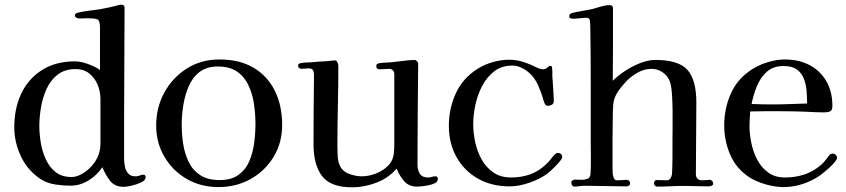

<svg xmlns="http://www.w3.org/2000/svg" viewBox="-20 -796 3615 820"><path d="M409 -373Q409 -405 397 -434Q385 -463 361.5 -482Q338 -501 303 -501Q257 -501 226.5 -477.5Q196 -454 179 -416.5Q162 -379 155 -337Q148 -295 148 -258Q148 -225 154 -187.5Q160 -150 175.5 -116Q191 -82 217.5 -61Q244 -40 286 -40Q306 -40 327.5 -52Q349 -64 363 -78Q385 -99 397 -125.5Q409 -152 409 -182ZM602 -39Q602 -26 583 -17Q564 -8 541.5 -3Q519 2 509 2Q470 2 450 -24Q430 -50 417 -82Q395 -48 358.5 -25.5Q322 -3 281 -3Q250 -3 216.5 -8Q183 -13 157 -29Q100 -65 70.5 -126Q41 -187 41 -253Q41 -333 71 -396.5Q101 -460 159.5 -497Q218 -534 301 -534Q324 -534 356 -522.5Q388 -511 407 -497V-680Q407 -710 394 -714Q381 -718 355 -718Q345 -718 336 -717.5Q327 -717 317 -717Q313 -717 306.5 -720.5Q300 -724 300 -729Q300 -737 306 -739.5Q312 -742 318 -743Q340 -748 361.5 -750.5Q383 -753 404 -756Q426 -760 447 -764.5Q468 -769 489 -775Q492 -776 497 -776Q512 -776 512 -763Q512 -644 511 -524.5Q510 -405 510 -286V-118Q510 -102 513.5 -84.5Q517 -67 527.5 -55Q538 -43 558 -43Q568 -43 577 -46.5Q586 -50 593 -50Q598 -50 600 -46.5Q602 -43 602 -39Z M1071 -266Q1071 -307 1065 -350Q1059 -393 1042 -430Q1025 -467 993.5 -489.5Q962 -512 910 -512Q862 -512 831.5 -488Q801 -464 785 -425.5Q769 -387 762.5 -344.5Q756 -302 756 -264Q756 -222 762.5 -180.5Q769 -139 786 -104Q803 -69 835 -48Q867 -27 918 -27Q968 -27 998.5 -49Q1029 -71 1044.5 -107Q1060 -143 1065.5 -185Q1071 -227 1071 -266ZM1185 -262Q1185 -186 1148.5 -126Q1112 -66 1050.5 -31.5Q989 3 913 3Q838 3 778 -31.5Q718 -66 682.5 -126Q647 -186 647 -260Q647 -337 682 -401Q717 -465 778 -503.5Q839 -542 917 -542Q1003 -542 1062.5 -507Q1122 -472 1153.5 -409Q1185 -346 1185 -262Z M1850 -31Q1850 -18 1831.5 -11Q1813 -4 1791.5 -1.5Q1770 1 1760 1Q1726 1 1705.5 -23Q1685 -47 1674 -76Q1640 -36 1588 -16Q1536 4 1484 4Q1392 4 1355.5 -44Q1319 -92 1319 -179Q1319 -253 1319.5 -327.5Q1320 -402 1321 -477Q1321 -489 1316.5 -496.5Q1312 -504 1298 -504Q1290 -504 1282 -503Q1274 -502 1266 -502Q1262 -502 1257.5 -506Q1253 -510 1253 -513Q1253 -522 1257 -524Q1261 -526 1269 -527Q1279 -529 1289 -529Q1299 -529 1309 -530Q1327 -532 1344.5 -533Q1362 -534 1380 -535Q1388 -536 1396 -537Q1404 -538 1412 -538Q1417 -538 1421 -529.5Q1425 -521 1425 -516Q1425 -430 1423 -343.5Q1421 -257 1421 -171Q1421 -152 1422 -131Q1423 -110 1430 -92Q1441 -65 1469.5 -54Q1498 -43 1525 -43Q1554 -43 1584.5 -54.5Q1615 -66 1637 -88Q1659 -110 1662 -142Q1664 -161 1664 -180.5Q1664 -200 1664 -219V-480Q1664 -490 1657.5 -496Q1651 -502 1641 -502Q1631 -502 1621.5 -501Q1612 -500 1602 -500Q1587 -500 1587 -513Q1587 -520 1590.5 -522.5Q1594 -525 1600 -526Q1612 -528 1625 -528.5Q1638 -529 1651 -530Q1673 -532 1702 -536Q1731 -540 1751 -540Q1756 -540 1761.5 -534Q1767 -528 1766 -523Q1765 -416 1764 -308Q1763 -200 1763 -92Q1763 -70 1773 -54Q1783 -38 1808 -38Q1816 -38 1824 -40.5Q1832 -43 1840 -43Q1850 -43 1850 -31Z M2381 -126Q2381 -124 2380.5 -122Q2380 -120 2379 -118Q2370 -104 2350 -84Q2330 -64 2316 -53Q2285 -31 2240.5 -15.5Q2196 0 2156 0Q2080 0 2021.5 -33Q1963 -66 1930 -124.5Q1897 -183 1897 -259Q1897 -333 1927 -398Q1957 -463 2021 -503Q2050 -521 2085.5 -531Q2121 -541 2155 -541Q2175 -541 2194.5 -537Q2214 -533 2233 -525Q2247 -520 2267 -510Q2287 -500 2300 -500Q2309 -500 2317.5 -507.5Q2326 -515 2331 -515Q2335 -515 2337 -511Q2339 -501 2339 -490Q2339 -479 2339 -469Q2341 -444 2342.5 -420Q2344 -396 2345 -372Q2345 -370 2345 -367.5Q2345 -365 2345 -363Q2345 -353 2336.5 -348.5Q2328 -344 2320 -344Q2311 -344 2307 -352.5Q2303 -361 2301 -368Q2293 -398 2278.5 -431Q2264 -464 2240 -485Q2227 -497 2207.5 -506.5Q2188 -516 2169 -516Q2123 -516 2091 -491.5Q2059 -467 2039 -428.5Q2019 -390 2010 -347Q2001 -304 2001 -266Q2001 -229 2009.5 -189Q2018 -149 2037 -115Q2056 -81 2087 -59.5Q2118 -38 2163 -38Q2207 -38 2244.5 -51.5Q2282 -65 2314 -96Q2324 -105 2332 -116Q2340 -127 2350 -137Q2356 -143 2362 -143Q2370 -143 2375.5 -138.5Q2381 -134 2381 -126Z M3026 -12Q3026 -5 3018.5 -2.5Q3011 0 3006 0Q2981 0 2955 -1Q2929 -2 2903 -2Q2874 -2 2844.5 -0.5Q2815 1 2786 1Q2782 1 2777.5 -3Q2773 -7 2773 -11Q2773 -16 2775.5 -21.5Q2778 -27 2785 -27Q2796 -27 2806.5 -26.5Q2817 -26 2827 -26Q2838 -26 2843.5 -34.5Q2849 -43 2850 -53Q2852 -88 2852 -123.5Q2852 -159 2852 -193Q2852 -213 2852.5 -248.5Q2853 -284 2852.5 -324Q2852 -364 2849.5 -397.5Q2847 -431 2841 -447Q2833 -471 2811 -486.5Q2789 -502 2763 -502Q2730 -502 2699 -483.5Q2668 -465 2647 -440Q2622 -412 2611.5 -392Q2601 -372 2599 -349.5Q2597 -327 2597 -290Q2596 -244 2596 -198.5Q2596 -153 2596 -107Q2596 -94 2596 -80.5Q2596 -67 2597 -53Q2598 -45 2601.5 -35.5Q2605 -26 2615 -26H2619Q2628 -26 2637 -27Q2646 -28 2655 -28Q2671 -28 2671 -11Q2671 -6 2665.5 -3Q2660 0 2655 0Q2621 0 2588 -1Q2555 -2 2522 -2Q2505 -2 2487 -2.5Q2469 -3 2452 -1Q2448 0 2444 0.5Q2440 1 2435 1Q2428 1 2424 -4Q2420 -9 2420 -16Q2420 -22 2425.5 -25.5Q2431 -29 2436 -29Q2443 -29 2450 -28.5Q2457 -28 2464 -28Q2478 -28 2489.5 -32.5Q2501 -37 2502 -53Q2504 -85 2503.5 -118Q2503 -151 2503 -182Q2503 -245 2503 -308Q2503 -371 2503 -433Q2503 -496 2502.5 -559Q2502 -622 2501 -685Q2501 -694 2499.5 -707Q2498 -720 2485 -720Q2471 -720 2456 -718Q2441 -716 2427 -716Q2422 -716 2416.5 -718Q2411 -720 2411 -726Q2411 -737 2422 -740Q2445 -746 2467.5 -749.5Q2490 -753 2512 -758Q2529 -763 2548 -768.5Q2567 -774 2583 -774Q2598 -774 2598 -761Q2598 -683 2598 -605.5Q2598 -528 2597 -451Q2619 -473 2649.5 -493Q2680 -513 2714 -526.5Q2748 -540 2779 -540Q2878 -540 2916 -497.5Q2954 -455 2954 -358Q2954 -282 2953 -206Q2952 -130 2952 -53Q2952 -26 2980 -26Q2988 -26 2996 -27Q3004 -28 3011 -28Q3017 -28 3021.5 -23Q3026 -18 3026 -12Z M3427 -354Q3427 -382 3424.5 -410Q3422 -438 3412.5 -461.5Q3403 -485 3383 -499.5Q3363 -514 3327 -514Q3282 -514 3254.5 -489Q3227 -464 3212 -426.5Q3197 -389 3190 -352Q3212 -351 3234.5 -350.5Q3257 -350 3279 -350Q3316 -350 3353 -351.5Q3390 -353 3427 -354ZM3555 -122Q3555 -119 3553 -115Q3548 -106 3535 -92.5Q3522 -79 3507.5 -67Q3493 -55 3484 -48Q3450 -24 3409 -10.5Q3368 3 3326 3Q3291 3 3250.5 -8.5Q3210 -20 3180 -39Q3124 -76 3098.5 -135.5Q3073 -195 3073 -260Q3073 -334 3102 -398Q3131 -462 3195 -502Q3224 -520 3261 -531Q3298 -542 3332 -542Q3392 -542 3437.5 -518Q3483 -494 3509 -449.5Q3535 -405 3535 -344Q3535 -325 3525.5 -320.5Q3516 -316 3499 -316Q3479 -316 3459 -317Q3439 -318 3419 -319Q3392 -320 3365.5 -320.5Q3339 -321 3313 -321Q3281 -321 3248.5 -321Q3216 -321 3184 -320Q3183 -304 3182 -289Q3181 -274 3181 -258Q3181 -223 3189 -184.5Q3197 -146 3214.5 -113Q3232 -80 3261 -59Q3290 -38 3333 -38Q3377 -38 3416 -51Q3455 -64 3488 -93Q3498 -102 3505.5 -112Q3513 -122 3521 -132Q3527 -140 3537 -140Q3544 -140 3549.5 -134.5Q3555 -129 3555 -122Z"/></svg>

Font: Kaisei Tokumin Medium
Style: Regular
Weight: 500
Designer: Font-Kai, 金井和夫
Foundry: KAZUO KANAI
Version: Version 5.003